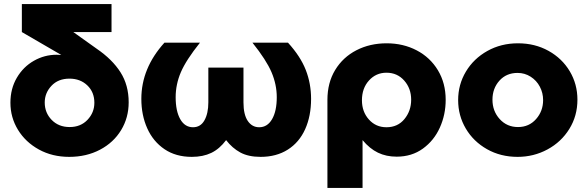

<svg xmlns="http://www.w3.org/2000/svg" viewBox="-20 -755 2877 940"><path d="M442 -252Q442 -204 408.5 -168.5Q375 -133 321 -133Q267 -133 233 -168Q199 -203 199 -253Q199 -300 232 -335Q265 -370 320 -370Q373 -370 407.5 -337Q442 -304 442 -252ZM526 -598V-735H87V-598L280 -486Q272 -487 257 -487Q198 -487 146 -457.5Q94 -428 62.5 -374.5Q31 -321 31 -252Q31 -180 68 -119.5Q105 -59 170.5 -23Q236 13 319 13Q403 13 469.5 -22Q536 -57 573 -118Q610 -179 610 -254Q610 -338 570 -401Q530 -464 454 -516L339 -598Z M1000 -424V-254Q1000 -200 981 -166Q962 -132 925 -132Q885 -132 862.5 -171.5Q840 -211 840 -279Q840 -342 865.5 -401.5Q891 -461 959 -546H785Q672 -421 672 -271Q672 -191 701 -126.5Q730 -62 785.5 -24.5Q841 13 919 13Q974 13 1014.5 -6.5Q1055 -26 1087 -69Q1117 -30 1156.5 -8.5Q1196 13 1256 13Q1333 13 1389 -22.5Q1445 -58 1474 -122.5Q1503 -187 1503 -271Q1503 -346 1477 -412.5Q1451 -479 1390 -546H1216Q1284 -461 1309.5 -401Q1335 -341 1335 -279Q1335 -211 1312 -171.5Q1289 -132 1249 -132Q1214 -132 1193 -163Q1172 -194 1172 -254V-424Z M1993 -267Q1993 -322 1959 -360.5Q1925 -399 1872 -399Q1821 -399 1786.5 -361Q1752 -323 1752 -264Q1752 -208 1786 -170Q1820 -132 1872 -132Q1927 -132 1960 -172Q1993 -212 1993 -267ZM1873 -543Q1954 -543 2020 -508.5Q2086 -474 2124 -411Q2162 -348 2162 -266Q2162 -194 2133.5 -130.5Q2105 -67 2050.5 -27.5Q1996 12 1922 12Q1871 12 1830.5 -7.5Q1790 -27 1755 -69V165H1583V-266Q1583 -350 1621 -412.5Q1659 -475 1725 -509Q1791 -543 1873 -543Z M2807 -267Q2807 -343 2769.5 -406Q2732 -469 2665.5 -506Q2599 -543 2516 -543Q2433 -543 2366 -505.5Q2299 -468 2261 -404.5Q2223 -341 2223 -265Q2223 -189 2260.5 -125.5Q2298 -62 2364.5 -24.5Q2431 13 2514 13Q2593 13 2660.5 -23.5Q2728 -60 2767.5 -124Q2807 -188 2807 -267ZM2639 -265Q2639 -211 2604.5 -172Q2570 -133 2516 -133Q2462 -133 2426.5 -172Q2391 -211 2391 -267Q2391 -322 2425 -360Q2459 -398 2514 -398Q2549 -398 2578 -379.5Q2607 -361 2623 -330.5Q2639 -300 2639 -265Z"/></svg>

Font: Geom ExtraBold
Style: Bold
Weight: 800
Version: Version 1.102